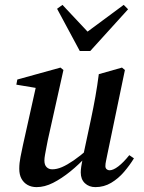

<svg xmlns="http://www.w3.org/2000/svg" viewBox="-20 -753 589 787"><path d="M130 14Q109 14 93 5Q77 -4 68 -20.5Q59 -37 59 -61Q59 -85 64 -109.5Q69 -134 74 -158L129 -405L143 -390L47 -406L51 -427L228 -476L240 -466L176 -179Q173 -164 170 -148Q167 -132 164.5 -118.5Q162 -105 162 -95Q162 -77 171 -68Q180 -59 194 -59Q213 -59 234 -68Q255 -77 282 -95.5Q309 -114 342 -143L350 -117H339Q304 -79 268 -50Q232 -21 197.5 -3.5Q163 14 130 14ZM371 14Q345 14 328 -2Q311 -18 311 -46Q311 -56 313 -70Q315 -84 321 -111V-115L353 -265Q363 -312 371 -357Q379 -402 385 -449L480 -476L492 -466L420 -120Q417 -104 414.5 -93Q412 -82 412 -72Q412 -64 417 -59.5Q422 -55 429 -55Q444 -55 465 -71Q486 -87 510 -117L529 -104Q512 -76 488.5 -48.5Q465 -21 435.5 -3.5Q406 14 371 14ZM236 -733 359 -602H310L487 -733L505 -715L350 -544H307L214 -717Z"/></svg>

Font: Source Serif 4 48pt SemiBold
Style: Italic
Weight: 600
Italic angle: -12°
Designer: Frank Grießhammer
Foundry: Adobe Systems Incorporated
Version: Version 4.004;hotconv 1.0.116;makeotfexe 2.5.65601